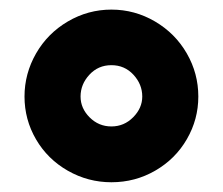

<svg xmlns="http://www.w3.org/2000/svg" viewBox="-20 -744 462 398"><path d="M30.8 -543.9Q30.8 -591.3 54.7 -633.1Q78.6 -674.8 120.6 -699.5Q162.6 -724.1 210.9 -724.1Q259.3 -724.1 301.3 -699.5Q343.3 -674.8 367.2 -633.3Q391.1 -591.8 391.1 -543.9Q391.1 -496.6 367.4 -455.6Q343.8 -414.6 302 -390.4Q260.3 -366.2 210.9 -366.2Q162.6 -366.2 120.6 -390.1Q78.6 -414.1 54.7 -455.1Q30.8 -496.1 30.8 -543.9ZM147 -543.9Q147 -519.5 165.8 -500.7Q184.6 -481.9 210.9 -481.9Q237.3 -481.9 256.1 -501Q274.9 -520 274.9 -543.9Q274.9 -569.3 256.6 -589.1Q238.3 -608.9 210.9 -608.9Q183.6 -608.9 165.3 -589.1Q147 -569.3 147 -543.9Z"/></svg>

Font: OpenSansExtrabold
Style: Regular
Weight: 800
Foundry: Ascender Corporation
Version: Version 1.10